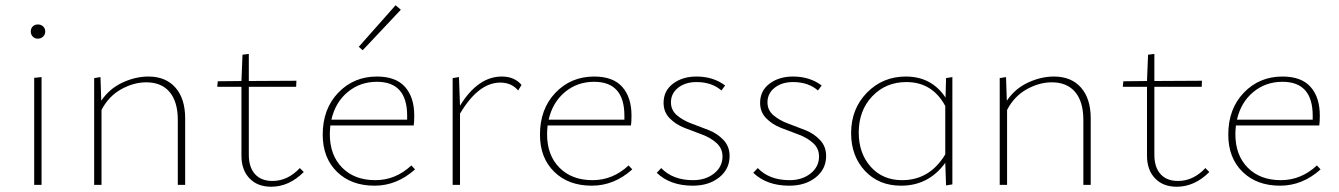

<svg xmlns="http://www.w3.org/2000/svg" viewBox="-20 -703 5092 730"><path d="M97 -583Q97 -595 104.5 -602.5Q112 -610 124 -610Q136 -610 144 -602.5Q152 -595 152 -583Q152 -572 144 -564Q136 -556 124 -556Q112 -556 104.5 -564Q97 -572 97 -583ZM110 0V-407L138 -410V0Z M544 -412Q610 -412 647 -370Q684 -328 684 -253V0H656V-247Q656 -316 625 -353Q594 -390 536 -390Q488 -390 440.5 -363.5Q393 -337 366 -285V0H338V-406L362 -410L365 -320Q396 -366 445.5 -389Q495 -412 544 -412Z M1120 -64 1135 -49Q1079 7 1011 7Q959 7 928.5 -25Q898 -57 898 -111V-373H806L808 -394L898 -395L902 -495L926 -498V-395L1107 -396L1106 -373H926V-115Q926 -67 949.5 -41Q973 -15 1016 -15Q1074 -15 1120 -64Z M1504 -666 1359 -512 1344 -525 1484 -683ZM1544 -74 1558 -59Q1489 3 1404 3Q1315 3 1261 -50Q1207 -103 1207 -191Q1207 -289 1266 -350.5Q1325 -412 1413 -412Q1485 -412 1520 -372.5Q1555 -333 1555 -264Q1555 -238 1553 -226H1236Q1234 -204 1234 -193Q1234 -113 1281 -65.5Q1328 -18 1407 -18Q1484 -18 1544 -74ZM1413 -392Q1349 -392 1302 -353Q1255 -314 1240 -248H1528V-263Q1528 -392 1413 -392Z M1888 -412Q1936 -412 1963 -380L1950 -359Q1925 -389 1882 -389Q1799 -389 1729 -271V0H1701V-406L1725 -410L1729 -301Q1797 -412 1888 -412Z M2370 -74 2384 -59Q2315 3 2230 3Q2141 3 2087 -50Q2033 -103 2033 -191Q2033 -289 2092 -350.5Q2151 -412 2239 -412Q2311 -412 2346 -372.5Q2381 -333 2381 -264Q2381 -238 2379 -226H2062Q2060 -204 2060 -193Q2060 -113 2107 -65.5Q2154 -18 2233 -18Q2310 -18 2370 -74ZM2239 -392Q2175 -392 2128 -353Q2081 -314 2066 -248H2354V-263Q2354 -392 2239 -392Z M2614 3Q2528 3 2477 -46L2494 -64Q2538 -18 2615 -18Q2663 -18 2695 -43.5Q2727 -69 2727 -108Q2727 -139 2704 -159.5Q2681 -180 2648 -192Q2615 -204 2582 -217Q2549 -230 2526 -253.5Q2503 -277 2503 -312Q2503 -358 2539 -385Q2575 -412 2628 -412Q2692 -412 2737 -378L2723 -359Q2686 -391 2628 -391Q2586 -391 2558.5 -369.5Q2531 -348 2531 -314Q2531 -284 2554 -264.5Q2577 -245 2610 -233Q2643 -221 2675.5 -208Q2708 -195 2731 -170.5Q2754 -146 2754 -110Q2754 -60 2714.5 -28.5Q2675 3 2614 3Z M2981 3Q2895 3 2844 -46L2861 -64Q2905 -18 2982 -18Q3030 -18 3062 -43.5Q3094 -69 3094 -108Q3094 -139 3071 -159.5Q3048 -180 3015 -192Q2982 -204 2949 -217Q2916 -230 2893 -253.5Q2870 -277 2870 -312Q2870 -358 2906 -385Q2942 -412 2995 -412Q3059 -412 3104 -378L3090 -359Q3053 -391 2995 -391Q2953 -391 2925.5 -369.5Q2898 -348 2898 -314Q2898 -284 2921 -264.5Q2944 -245 2977 -233Q3010 -221 3042.5 -208Q3075 -195 3098 -170.5Q3121 -146 3121 -110Q3121 -60 3081.5 -28.5Q3042 3 2981 3Z M3577 -406 3601 -410V-2L3577 2L3574 -84Q3511 3 3406 3Q3321 3 3268.5 -53.5Q3216 -110 3216 -197Q3216 -289 3276 -350.5Q3336 -412 3424 -412Q3522 -412 3575 -332ZM3410 -18Q3515 -18 3574 -116V-300Q3525 -391 3426 -391Q3348 -391 3296.5 -337Q3245 -283 3245 -199Q3245 -120 3290.5 -69Q3336 -18 3410 -18Z M3987 -412Q4053 -412 4090 -370Q4127 -328 4127 -253V0H4099V-247Q4099 -316 4068 -353Q4037 -390 3979 -390Q3931 -390 3883.5 -363.5Q3836 -337 3809 -285V0H3781V-406L3805 -410L3808 -320Q3839 -366 3888.5 -389Q3938 -412 3987 -412Z M4563 -64 4578 -49Q4522 7 4454 7Q4402 7 4371.5 -25Q4341 -57 4341 -111V-373H4249L4251 -394L4341 -395L4345 -495L4369 -498V-395L4550 -396L4549 -373H4369V-115Q4369 -67 4392.5 -41Q4416 -15 4459 -15Q4517 -15 4563 -64Z M4987 -74 5001 -59Q4932 3 4847 3Q4758 3 4704 -50Q4650 -103 4650 -191Q4650 -289 4709 -350.5Q4768 -412 4856 -412Q4928 -412 4963 -372.5Q4998 -333 4998 -264Q4998 -238 4996 -226H4679Q4677 -204 4677 -193Q4677 -113 4724 -65.5Q4771 -18 4850 -18Q4927 -18 4987 -74ZM4856 -392Q4792 -392 4745 -353Q4698 -314 4683 -248H4971V-263Q4971 -392 4856 -392Z"/></svg>

Font: EauTestInfant Extralight
Style: Regular
Weight: 250
Designer: Christian Thalmann (Catharsis Fonts)
Version: Version 0.001;PS 000.001;hotconv 1.0.88;makeotf.lib2.5.64775